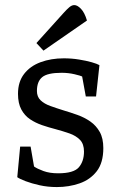

<svg xmlns="http://www.w3.org/2000/svg" viewBox="-20 -737 479 766"><path d="M206.8 9.3Q170.6 9.3 138.2 2.1Q105.8 -5.1 82 -14.2Q58.2 -23.4 48.9 -30.1L60.4 -152.1H102.1L115.8 -72.8Q128.5 -63.7 153.2 -54.7Q177.9 -45.6 212 -45.6Q274.1 -45.6 294.6 -69.6Q315.1 -93.7 315.1 -132.4Q315.1 -162.4 299.2 -179Q283.2 -195.5 257.1 -204.7Q230.9 -213.8 201.5 -221.7Q174.4 -228.7 147.9 -237.7Q121.5 -246.8 100 -261.2Q78.4 -275.6 65.1 -300.2Q51.8 -324.8 51.8 -362.8Q51.8 -410.5 76.1 -442Q100.4 -473.5 142 -488.9Q183.7 -504.3 234.3 -504.3Q266.3 -504.3 295.3 -499.5Q324.4 -494.8 346.1 -488.6Q367.7 -482.4 376.7 -477.1L363.2 -352.2H322.3L307.7 -431.9Q302.1 -434.9 277.4 -440.8Q252.8 -446.6 225.8 -446.6Q169.5 -446.6 148.4 -429.2Q127.3 -411.8 127.3 -374Q127.3 -350.9 141.9 -336.9Q156.5 -322.9 180.8 -314.2Q205.2 -305.4 233.5 -296.6Q260.7 -288.6 289 -278.5Q317.2 -268.4 340.4 -252.2Q363.7 -235.9 377.9 -210.6Q392.2 -185.3 392.2 -146.2Q392.2 -87.5 365.9 -53.7Q339.5 -19.9 297.2 -5.3Q254.8 9.3 206.8 9.3ZM153.4 -535 125.3 -565.2 234.1 -685.8Q246.7 -699.8 256.6 -708.2Q266.5 -716.6 276.1 -716.7Q288.6 -716.9 303.1 -701.8Q317.7 -686.6 326.9 -655.1Z"/></svg>

Font: Faustina Light
Style: Regular
Weight: 300
Designer: Alfonso Garcia
Foundry: http://www.omnibus-type.com
Version: Version 1.200